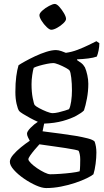

<svg xmlns="http://www.w3.org/2000/svg" viewBox="-20 -754 529 974"><path d="M214 200Q193 200 162.5 186.5Q132 173 101.5 152Q71 131 50.5 108Q30 85 30 67Q30 51 46.5 31.5Q63 12 86.5 -7Q110 -26 131 -40Q127 -47 122 -57.5Q117 -68 117 -76Q117 -87 135 -105.5Q153 -124 172 -136Q154 -144 133.5 -155Q113 -166 97 -176Q81 -186 77 -191Q70 -201 64 -227.5Q58 -254 58 -287Q58 -333 62.5 -366.5Q67 -400 74 -423Q84 -430 106.5 -442.5Q129 -455 157.5 -468.5Q186 -482 214.5 -491Q243 -500 264 -500Q276 -500 292 -494.5Q308 -489 314 -486Q344 -490 374 -501.5Q404 -513 429.5 -525.5Q455 -538 469 -545L484 -535Q484 -517 480 -497.5Q476 -478 471 -467Q455 -461 427.5 -457.5Q400 -454 371 -453V-449Q382 -442 392.5 -434Q403 -426 411 -412Q418 -396 423 -373Q428 -350 428 -329Q428 -291 421 -254Q414 -217 406 -194Q395 -182 367.5 -167Q340 -152 299 -140.5Q258 -129 204 -127L196 -88Q203 -87 229.5 -83.5Q256 -80 291.5 -75.5Q327 -71 362.5 -65Q398 -59 425 -52Q452 -45 460 -36Q469 -11 469 20Q469 46 465 77Q461 108 454 130Q445 138 420.5 150Q396 162 362 173.5Q328 185 289.5 192.5Q251 200 214 200ZM247 -180Q259 -180 276.5 -184Q294 -188 309.5 -193Q325 -198 330 -200Q337 -212 341 -239.5Q345 -267 345 -295Q345 -330 341.5 -359.5Q338 -389 333 -396Q330 -401 313.5 -410Q297 -419 278.5 -426.5Q260 -434 250 -434Q238 -434 218 -430Q198 -426 179 -420.5Q160 -415 151 -410Q147 -397 143.5 -373Q140 -349 140 -327Q140 -287 146 -256.5Q152 -226 156 -221Q161 -215 178.5 -205.5Q196 -196 216 -188Q236 -180 247 -180ZM235 130Q255 130 284.5 128Q314 126 342.5 122.5Q371 119 384 115Q386 107 386.5 85Q387 63 387 54Q387 40 384.5 28.5Q382 17 379 11Q377 9 358 5Q339 1 312 -3Q285 -7 257 -11Q229 -15 207.5 -18Q186 -21 180 -22Q168 -9 155 6.5Q142 22 133 35Q124 48 124 54Q124 61 137 74Q150 87 168.5 99.5Q187 112 205.5 121Q224 130 235 130ZM240 -603Q231 -603 216.5 -617Q202 -631 191 -648.5Q180 -666 180 -677Q180 -687 195 -700.5Q210 -714 229 -724Q248 -734 258 -734Q268 -734 281 -719.5Q294 -705 304.5 -687Q315 -669 315 -658Q315 -649 301.5 -636Q288 -623 270 -613Q252 -603 240 -603Z"/></svg>

Font: Texturina 72pt Medium
Style: Regular
Weight: 500
Designer: Guillermo Torres Carreño
Foundry: Omnibus-Type
Version: Version 1.002; ttfautohint (v1.8.3)